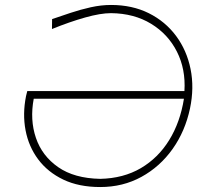

<svg xmlns="http://www.w3.org/2000/svg" viewBox="-20 -745 833 774"><path d="M384 9Q298 9 235.2 -21Q172.5 -51 134 -102.5Q95.5 -154 83 -220Q70.5 -286 85 -358L90 -378H723.5Q729 -466 693.2 -536.8Q657.5 -607.5 589 -649.2Q520.5 -691 427.5 -692Q385.5 -692 323.2 -674.5Q261 -657 189.5 -628L190 -668Q224.5 -680 264.5 -693.2Q304.5 -706.5 346.2 -715.8Q388 -725 427.5 -725Q513 -725 579.8 -691.8Q646.5 -658.5 689.8 -600.2Q733 -542 748.2 -466.8Q763.5 -391.5 746 -308Q726.5 -216 675.8 -144.5Q625 -73 550.2 -32Q475.5 9 384 9ZM384 -24Q477.5 -26 547.8 -67.2Q618 -108.5 662.2 -180.5Q706.5 -252.5 721.5 -347H116Q100 -262 124.8 -189.2Q149.5 -116.5 214.5 -71.2Q279.5 -26 384 -24Z"/></svg>

Font: Commissioner Flair Thin
Style: Italic
Weight: 100
Italic angle: -12°
Designer: Kostas Bartsokas
Foundry: Kostas Bartsokas
Version: Version 1.000; ttfautohint (v1.8.3)